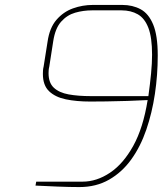

<svg xmlns="http://www.w3.org/2000/svg" viewBox="-20 -755 676 779"><path d="M476 -735Q518 -735 550.5 -717.5Q583 -700 601.5 -655.5Q620 -611 620 -530Q620 -451 608.5 -374Q597 -297 573.5 -228.5Q550 -160 512.5 -108Q475 -56 422.5 -26Q370 4 302 4Q264 4 213.5 2Q163 0 124 -2L127 -18H315Q372 -18 426 -54Q480 -90 520.5 -163Q561 -236 579 -349Q543 -347 497.5 -345.5Q452 -344 410.5 -343.5Q369 -343 346 -343Q290 -343 247 -352Q204 -361 179 -385Q154 -409 154 -455Q154 -462 154.5 -469.5Q155 -477 157 -485L173 -586Q181 -642 209 -674.5Q237 -707 276 -721Q315 -735 357 -735ZM473 -713H354Q318 -713 285 -703.5Q252 -694 228 -667Q204 -640 196 -588L180 -485Q178 -477 177.5 -470.5Q177 -464 177 -458Q177 -419 198.5 -399Q220 -379 258.5 -372Q297 -365 349 -365H582Q589 -416 593 -457.5Q597 -499 597 -533Q597 -603 582 -642Q567 -681 539 -697Q511 -713 473 -713Z"/></svg>

Font: Exo Thin Thin
Style: Italic
Weight: 250
Italic angle: -9°
Version: Version 2.000